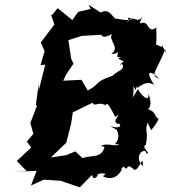

<svg xmlns="http://www.w3.org/2000/svg" viewBox="-20 -767 734 823"><path d="M628 -209C670 -259 657 -265 660 -259C637 -263 659 -295 590 -304C598 -285 644 -294 616 -366C622 -319 577 -368 572 -385C531 -325 559 -349 551 -398C576 -361 559 -378 563 -398C566 -371 594 -432 641 -403C605 -456 616 -475 663 -429C621 -445 649 -457 688 -555C701 -520 691 -546 672 -576C701 -551 637 -581 649 -577C652 -608 650 -593 650 -645C655 -663 632 -615 610 -662C585 -687 566 -637 593 -705C572 -650 551 -718 522 -666C544 -704 511 -691 547 -688C542 -670 463 -693 477 -686C463 -691 448 -735 412 -713L359 -747L369 -729L315 -716L290 -681L227 -732L198 -696V-707L213 -662L155 -585L171 -548L154 -488L174 -490L146 -379V-409L134 -319L138 -312L110 -240L123 -193L95 -160L114 -135L52 -77L94 -34L34 -30L137 -35L113 28L168 3L240 8L322 36L373 -16C376 -22 376 13 398 -13C389 -27 453 -28 422 -13C414 -13 473 21 503 -42C461 -66 471 -11 509 -53C536 -25 512 -78 556 -39C579 -38 594 -114 592 -54C547 -104 606 -138 607 -110C634 -103 581 -137 605 -146C618 -210 598 -202 613 -241ZM481 -210C506 -155 447 -143 489 -150C481 -131 429 -166 400 -131C422 -161 445 -107 431 -148C419 -84 377 -105 334 -89L303 -118L264 -102L198 -92L264 -155L285 -237L293 -292L239 -317L273 -276L379 -328L371 -350C376 -291 399 -339 433 -315C437 -335 452 -309 474 -266C516 -292 452 -249 484 -236C497 -243 510 -208 452 -227ZM515 -501C512 -511 478 -475 503 -494C524 -456 462 -475 434 -397C490 -461 492 -452 456 -440C381 -414 412 -408 356 -379L329 -425L251 -421L263 -447L295 -494L285 -516L273 -595L330 -613L414 -618C420 -607 430 -605 462 -622C438 -599 499 -564 457 -536C503 -532 486 -585 483 -523C509 -518 519 -533 486 -516Z"/></svg>

Font: Asimov Aggro
Style: It
Weight: 500
Designer: Google
Version: Version 2.000980; 2014